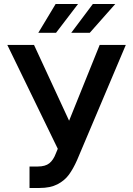

<svg xmlns="http://www.w3.org/2000/svg" viewBox="-20 -932 667 962"><path d="M127.9 -97.7H168.9Q207 -97.7 227.3 -114Q247.6 -130.4 259.8 -163.1L269.5 -186.5L16.6 -707H150.4L326.2 -327.1L479.5 -707H610.4L366.2 -129.9Q346.7 -85.9 325 -56.4Q303.2 -26.9 267.6 -8.5Q231.9 9.8 178.7 9.8H127.9ZM445.3 -912.1H557.6L429.7 -767.6H336.9ZM258.8 -912.1H371.1L260.7 -767.6H171.9Z"/></svg>

Font: Pretendard GOV SemiBold
Style: Regular
Weight: 600
Designer: Base glyphs from Inter by Rasmus Andersson; Hangeul glyphs from Noto Sans CJK(Source Han Sans) by Jang Soo-young and Kan
Foundry: Kil Hyung-jin
Version: Version 1.309